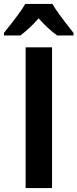

<svg xmlns="http://www.w3.org/2000/svg" viewBox="-67 -954 393 974"><path d="M-47 -774H36C70 -799 100 -828 129 -861C159 -827 190 -798 223 -774H306V-787C252 -855 214 -906 199 -934H61C47 -908 11 -859 -47 -787ZM63 0H197V-714H63Z"/></svg>

Font: Kathrein 77 Bold Condensed
Style: Regular
Weight: 700
Width: 3
Designer: Lazydogs Typefoundry, based on Open Sans by Ascender Corporation
Foundry: Lazydogs Typefoundry
Version: Version 1.003;PS 001.003;hotconv 1.0.88;makeotf.lib2.5.64775